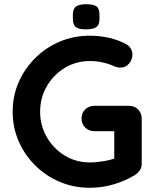

<svg xmlns="http://www.w3.org/2000/svg" viewBox="-20 -879 736 909"><path d="M405 10Q329 10 263 -18Q197 -46 147 -95.5Q97 -145 68.5 -210Q40 -275 40 -350Q40 -425 68.5 -490Q97 -555 147 -604.5Q197 -654 263 -682Q329 -710 405 -710Q452 -710 496 -700Q540 -690 577 -670Q592 -662 599.5 -648.5Q607 -635 607 -621Q607 -597 591 -578Q575 -559 550 -559Q542 -559 533.5 -561Q525 -563 517 -567Q492 -578 464 -584Q436 -590 405 -590Q340 -590 286.5 -557.5Q233 -525 201.5 -470.5Q170 -416 170 -350Q170 -285 201.5 -230Q233 -175 286.5 -142.5Q340 -110 405 -110Q435 -110 471 -116Q507 -122 530 -132L521 -102V-273L538 -258H427Q401 -258 383.5 -275Q366 -292 366 -318Q366 -344 383.5 -361Q401 -378 427 -378H591Q617 -378 634 -360.5Q651 -343 651 -317V-105Q651 -85 641.5 -72Q632 -59 620 -51Q574 -23 519.5 -6.5Q465 10 405 10ZM386 -740Q353 -740 339 -751Q325 -762 325 -790V-809Q325 -838 340.5 -848.5Q356 -859 387 -859Q423 -859 437 -848.5Q451 -838 451 -809V-790Q451 -761 436 -750.5Q421 -740 386 -740Z"/></svg>

Font: Quicksand Variable Light
Style: Regular
Weight: 300
Designer: Andrew Paglinawan
Foundry: Andrew Paglinawan
Version: Version 3.004